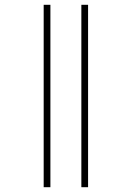

<svg xmlns="http://www.w3.org/2000/svg" viewBox="-20 -780 549 800"><path d="M319 0H347V-760H319ZM162 0H190V-760H162Z"/></svg>

Font: Noto Serif SemiCondensed Thin
Style: Regular
Weight: 100
Width: 4
Designer: Monotype Design Team
Foundry: Monotype Imaging Inc.
Version: Version 2.015